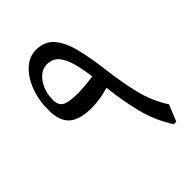

<svg xmlns="http://www.w3.org/2000/svg" viewBox="-219 -869 976 976"><g transform="rotate(-45 268.5 -381.5)"><path d="M501 -88.4 464.8 0H446.3Q392.6 -85 369.6 -178.2Q346.7 -271.5 335.9 -372.6Q303.2 -363.3 272.7 -358.2Q242.2 -353 212.4 -353Q125 -353 85.9 -387.7Q46.9 -422.4 46.9 -500Q46.9 -573.2 69.8 -632.8Q92.8 -692.4 131.6 -727.5Q170.4 -762.7 218.3 -762.7Q280.8 -762.7 315.7 -721.4Q350.6 -680.2 368.4 -608.4Q386.2 -536.6 397.5 -445.3Q410.6 -336.9 431.9 -249.5Q453.1 -162.1 501 -88.4ZM325.7 -464.8Q317.4 -524.9 304.7 -571.5Q292 -618.2 268.8 -644.8Q245.6 -671.4 204.6 -671.4Q175.8 -671.4 151.9 -650.9Q127.9 -630.4 113.5 -596.2Q99.1 -562 99.1 -521Q99.1 -483.4 123.8 -469.2Q148.4 -455.1 213.9 -455.1Q238.8 -455.1 267.8 -457.8Q296.9 -460.4 325.7 -464.8Z"/></g></svg>

Font: Pinar-FD Medium
Style: Regular
Weight: 500
Designer: Amin Abedi
Version: Version 3.000